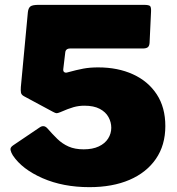

<svg xmlns="http://www.w3.org/2000/svg" viewBox="-20 -762 730 792"><path d="M573 -742Q595 -742 599.5 -736.5Q604 -731 603 -713L597 -585Q596 -572 589.5 -567Q583 -562 569 -562H270Q250 -562 249 -544L241 -477Q240 -468 245 -464.5Q250 -461 257 -463Q297 -474 324 -479Q351 -484 385 -484Q466 -484 528.5 -455.5Q591 -427 626.5 -373Q662 -319 662 -242Q662 -163 623 -106.5Q584 -50 514 -20Q444 10 349 10Q240 10 155.5 -27Q71 -64 33 -121Q26 -132 23.5 -143Q21 -154 35 -163L143 -236Q161 -249 176 -232Q196 -209 216.5 -189Q237 -169 263 -157.5Q289 -146 325 -146Q362 -146 387.5 -158Q413 -170 426 -190.5Q439 -211 439 -235Q439 -258 427.5 -279Q416 -300 391.5 -313Q367 -326 328 -326Q305 -326 283.5 -320Q262 -314 228 -299Q218 -295 213.5 -295Q209 -295 198 -301L79 -365Q68 -371 66.5 -380Q65 -389 66 -403L95 -712Q97 -729 105.5 -735.5Q114 -742 140 -742Z"/></svg>

Font: Libre Franklin Thin Black
Style: Regular
Weight: 900
Version: Version 3.000